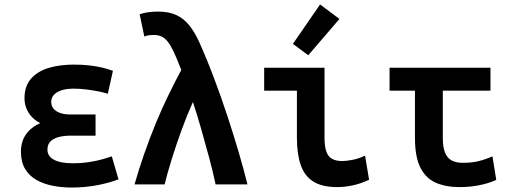

<svg xmlns="http://www.w3.org/2000/svg" viewBox="-20 -828 2280 862"><path d="M301 14Q258 14 217 6Q176 -2 144 -20Q112 -38 93 -69Q74 -100 74 -147Q74 -192 96.5 -224.5Q119 -257 161 -275Q141 -285 125.5 -300.5Q110 -316 100 -338Q90 -360 90 -387Q90 -442 120 -475.5Q150 -509 200 -523.5Q250 -538 311 -538Q348 -538 380 -534.5Q412 -531 439 -524.5Q466 -518 487 -510L464 -407Q450 -412 425.5 -417Q401 -422 371 -426Q341 -430 311 -430Q277 -430 254.5 -422Q232 -414 221 -401Q210 -388 210 -371Q210 -353 220 -340.5Q230 -328 249.5 -321Q269 -314 296 -314H409V-219H296Q270 -219 246.5 -213.5Q223 -208 208 -194.5Q193 -181 193 -156Q193 -127 222 -111Q251 -95 307 -95Q346 -95 381 -100.5Q416 -106 442 -113.5Q468 -121 482 -126L512 -23Q478 -9 421.5 2.5Q365 14 301 14Z M584 0Q603 -67 627 -136Q651 -205 678.5 -272Q706 -339 736 -400.5Q766 -462 794 -514Q770 -576 752.5 -610Q735 -644 716.5 -657.5Q698 -671 672 -671Q658 -671 648 -669.5Q638 -668 628 -664L607 -764Q624 -770 644.5 -773Q665 -776 691 -776Q738 -776 771.5 -760.5Q805 -745 829.5 -714.5Q854 -684 874 -640Q909 -562 941 -477Q973 -392 1001 -307Q1029 -222 1052 -143.5Q1075 -65 1091 0H948Q936 -57 918.5 -122Q901 -187 882.5 -251.5Q864 -316 846 -370Q820 -312 795.5 -245Q771 -178 751 -113.5Q731 -49 719 0Z M1494 12Q1426 12 1386.5 -13Q1347 -38 1330 -87.5Q1313 -137 1313 -209V-421H1166V-524H1437V-209Q1437 -171 1445 -148Q1453 -125 1470.5 -115Q1488 -105 1517 -105Q1534 -105 1561 -110Q1588 -115 1619 -129L1637 -21Q1599 -3 1562.5 4.5Q1526 12 1494 12ZM1364 -580 1295 -631 1417 -808 1504 -743Z M2043 12Q1982 12 1937 -7.5Q1892 -27 1867.5 -75Q1843 -123 1843 -209V-421H1729V-524H2182V-421H1968V-209Q1968 -166 1978.5 -141.5Q1989 -117 2009 -107Q2029 -97 2057 -97Q2097 -97 2126.5 -104Q2156 -111 2191 -126L2208 -20Q2171 -4 2129.5 4Q2088 12 2043 12Z"/></svg>

Font: Ubuntu Sans Mono SemiBold
Style: Regular
Weight: 600
Monospace: yes
Designer: Dalton Maag Ltd
Foundry: Dalton Maag Ltd
Version: Version 1.006